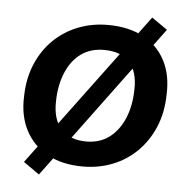

<svg xmlns="http://www.w3.org/2000/svg" viewBox="-46 -587 681 685"><g transform="rotate(5 294.0 -244.5)"><path d="M271 10Q197 10 144.5 -19Q92 -48 65 -100Q38 -152 41 -221Q42 -285 64 -337Q86 -389 123.5 -425.5Q161 -462 210.5 -481.5Q260 -501 317 -501Q391 -501 443.5 -473Q496 -445 523 -393.5Q550 -342 547 -272Q546 -207 524 -155Q502 -103 464.5 -66Q427 -29 377.5 -9.5Q328 10 271 10ZM276 -80Q324 -80 358 -105.5Q392 -131 411 -176Q430 -221 431 -279Q433 -343 402.5 -377Q372 -411 311 -411Q263 -411 229 -386.5Q195 -362 176 -317Q157 -272 156 -214Q154 -149 185.5 -114.5Q217 -80 276 -80ZM118 52 61 12 472 -541 528 -502Z"/></g></svg>

Font: Nunito Sans 11pt
Style: Bold Italic
Weight: 700
Italic angle: -9°
Version: Version 3.101;gftools[0.9.27]